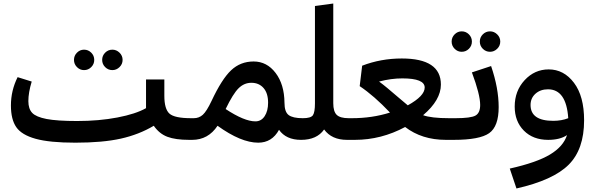

<svg xmlns="http://www.w3.org/2000/svg" viewBox="-20 -794 3387 1090"><path d="M457 -396Q434 -396 417 -413Q400 -430 400 -454Q400 -478 417 -495Q434 -512 457 -512Q481 -512 498 -495Q515 -478 515 -454Q515 -430 498 -413Q481 -396 457 -396ZM618 -396Q594 -396 577 -413Q560 -430 560 -454Q560 -478 577 -495Q594 -512 618 -512Q641 -512 658.5 -495Q676 -478 676 -454Q676 -430 658.5 -413Q641 -396 618 -396ZM1065 -123 1074 -60 1054 0Q976 0 930 -17.5Q884 -35 853 -80Q769 -30 666 -7Q563 16 408 16L407 15V16Q262 16 182.5 -6Q103 -28 72.5 -72Q42 -116 42 -195Q42 -280 80 -356L160 -331Q141 -268 141 -220Q141 -176 163 -153Q185 -130 244.5 -118.5Q304 -107 418 -107Q542 -107 646.5 -127Q751 -147 809 -180V-343H913V-250Q913 -175 942 -149Q971 -123 1065 -123Z M1699 -123 1709 -59 1689 0Q1604 0 1564 -57Q1524 16 1446 16Q1348 16 1215 -80Q1162 0 1071 0H1054L1034 -56L1064 -123H1080Q1110 -123 1131.5 -142.5Q1153 -162 1181 -221Q1239 -345 1292 -395Q1345 -445 1420 -445Q1495 -445 1544.5 -380Q1594 -315 1595 -211Q1595 -159 1618.5 -141Q1642 -123 1699 -123ZM1430 -105Q1463 -105 1482.5 -134.5Q1502 -164 1502 -211Q1502 -265 1476 -294.5Q1450 -324 1407 -324Q1366 -324 1334.5 -293Q1303 -262 1261 -175Q1367 -105 1430 -105Z M1960 -123 1970 -58 1950 0Q1863 0 1820 -59Q1779 0 1689 0L1669 -57L1699 -123Q1745 -123 1756.5 -140Q1768 -157 1768 -207V-760L1872 -774V-208Q1872 -161 1891.5 -142Q1911 -123 1960 -123Z M2567 -123 2576 -57 2556 0H2511Q2375 0 2280 -73Q2144 0 1995 0H1950L1930 -58L1960 -123H1978Q2093 -123 2194 -155Q2104 -250 2022 -305L2036 -421Q2142 -462 2261 -462Q2483 -462 2483 -314Q2483 -226 2382 -140Q2428 -123 2531 -123ZM2132 -331Q2154 -315 2178 -295Q2202 -275 2237.5 -244.5Q2273 -214 2295 -196Q2391 -249 2391 -297Q2391 -349 2264 -349Q2200 -349 2132 -331Z M2601 -500Q2578 -500 2561 -517Q2544 -534 2544 -558Q2544 -582 2561 -599Q2578 -616 2601 -616Q2625 -616 2642 -599Q2659 -582 2659 -558Q2659 -534 2642 -517Q2625 -500 2601 -500ZM2762 -500Q2738 -500 2721 -517Q2704 -534 2704 -558Q2704 -582 2721 -599Q2738 -616 2762 -616Q2785 -616 2802.5 -599Q2820 -582 2820 -558Q2820 -534 2802.5 -517Q2785 -500 2762 -500ZM2566 -123Q2653 -123 2679.5 -138Q2706 -153 2706 -198Q2706 -257 2659 -383L2768 -419Q2811 -293 2811 -186Q2811 -76 2757 -38Q2703 0 2556 0L2536 -57Z M3095 -400Q3181 -400 3238.5 -324Q3296 -248 3296 -111Q3296 54 3208 141.5Q3120 229 2912 276L2874 163Q3026 129 3102 83.5Q3178 38 3199 -27Q3159 0 3092 0Q3006 0 2954 -52.5Q2902 -105 2902 -189Q2902 -278 2958.5 -339Q3015 -400 3095 -400ZM2992 -198Q2992 -108 3121 -108Q3168 -108 3206 -123Q3195 -287 3091 -287Q3048 -287 3020 -262Q2992 -237 2992 -198Z"/></svg>

Font: FiraGO Medium
Style: Regular
Weight: 500
Designer: bBox Type
Foundry: bBox Type GmbH
Version: Version 1.001;PS 001.001;hotconv 1.0.88;makeotf.lib2.5.64775